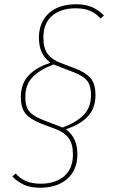

<svg xmlns="http://www.w3.org/2000/svg" viewBox="-20 -730 547 903"><path d="M429 -283Q429 -221 393 -182.5Q357 -144 292 -123V-120Q344 -82 344 -4Q344 34 331 63.5Q318 93 294.5 113Q271 133 239 143Q207 153 169 153Q123 153 92 138.5Q61 124 38 100L54 86Q74 109 102 121.5Q130 134 171 134Q240 134 281.5 99Q323 64 323 -4Q323 -54 302.5 -81Q282 -108 242 -123L173 -149Q124 -168 101 -194.5Q78 -221 78 -274Q78 -336 114 -374.5Q150 -413 215 -434V-437Q163 -475 163 -553Q163 -591 176 -620.5Q189 -650 212 -670Q235 -690 267.5 -700Q300 -710 338 -710Q384 -710 415 -695.5Q446 -681 469 -657L453 -643Q433 -666 405 -678.5Q377 -691 336 -691Q267 -691 225.5 -656Q184 -621 184 -553Q184 -503 204.5 -476Q225 -449 265 -434L334 -408Q383 -389 406 -362.5Q429 -336 429 -283ZM99 -274Q99 -230 117 -207Q135 -184 182 -166Q210 -155 227 -148.5Q244 -142 253.5 -138.5Q263 -135 267 -133Q271 -131 274 -130Q337 -153 372.5 -188.5Q408 -224 408 -283Q408 -327 390 -350Q372 -373 325 -391Q296 -402 279.5 -408.5Q263 -415 253.5 -418.5Q244 -422 240 -423.5Q236 -425 233 -427Q170 -404 134.5 -368.5Q99 -333 99 -274Z"/></svg>

Font: IBM Plex Sans Condensed Thin
Style: Italic
Weight: 100
Width: 3
Italic angle: -11°
Designer: Mike Abbink, Paul van der Laan, Pieter van Rosmalen
Foundry: Bold Monday
Version: Version 1.3